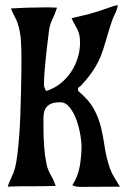

<svg xmlns="http://www.w3.org/2000/svg" viewBox="-20 -727 499 751"><path d="M441 -707Q438 -689 429.5 -672.5Q421 -656 416 -639Q402 -597 393.5 -566Q385 -535 374 -507.5Q363 -480 345.5 -453Q328 -426 296 -391Q292 -389 288.5 -386Q285 -383 285 -378Q285 -374 286 -371Q328 -336 347 -301Q366 -266 375 -229Q384 -192 389.5 -152.5Q395 -113 410 -68Q417 -49 428 -31.5Q439 -14 449 3L298 4Q289 4 280 3Q271 2 263 -3Q285 -36 292 -77Q299 -118 299 -156Q299 -172 294 -201Q289 -230 279 -258Q269 -286 253 -306.5Q237 -327 216 -327Q189 -327 175 -319Q161 -311 155.5 -297.5Q150 -284 150 -265.5Q150 -247 150 -227Q150 -191 152.5 -155.5Q155 -120 162 -85Q167 -62 178.5 -42.5Q190 -23 198 0Q150 2 104 1.5Q58 1 10 3Q16 -16 25 -33.5Q34 -51 39 -71Q44 -90 48 -122.5Q52 -155 55 -194Q58 -233 59.5 -276Q61 -319 62 -360Q63 -401 63.5 -436Q64 -471 64 -495Q64 -529 62 -566Q60 -603 49 -636Q44 -651 36 -665Q28 -679 23 -694Q55 -696 87 -697Q119 -698 151 -698Q165 -698 177.5 -698Q190 -698 203 -697Q195 -672 184.5 -650.5Q174 -629 171 -602Q168 -579 165 -552.5Q162 -526 159 -498.5Q156 -471 154 -444Q152 -417 152 -395Q152 -389 155 -382.5Q158 -376 160 -371Q190 -380 214.5 -399Q239 -418 256.5 -443.5Q274 -469 283.5 -499Q293 -529 293 -559Q293 -578 290.5 -589.5Q288 -601 283.5 -610.5Q279 -620 273 -630Q267 -640 260 -656Q297 -664 329.5 -672.5Q362 -681 397 -694Q408 -698 419 -701.5Q430 -705 441 -707Z"/></svg>

Font: Fette Mikado
Style: Regular
Weight: 400
Designer: Peter Wiegel
Foundry: Peter Wiegel
Version: Version 1.000